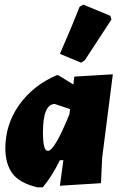

<svg xmlns="http://www.w3.org/2000/svg" viewBox="-20 -796 522 827"><path d="M323 -767 339 -776 455 -728 460 -712Q377 -584 345 -536L329 -526L238 -564Q289 -680 323 -767ZM141 11Q63 -8 33 -49.5Q3 -91 3 -157Q3 -260 62.5 -344Q122 -428 224 -472H231L296 -432L300 -466L466 -476L420 -116L415 -7L238 4L253 -106H238Q203 -35 164 11ZM165 -225Q165 -146 186 -146Q215 -146 279 -304L282 -326L216 -348Q165 -348 165 -225Z"/></svg>

Font: Alegreya Sans SC Black
Style: Italic
Weight: 900
Italic angle: -7°
Designer: Juan Pablo del Peral
Foundry: Huerta Tipografica
Version: Version 2.007